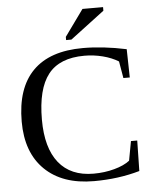

<svg xmlns="http://www.w3.org/2000/svg" viewBox="-58 -907 783 966"><g transform="rotate(-5 333.5 -424.0)"><path d="M377.9 9.8Q218.8 9.8 129.9 -76.9Q41 -163.6 41 -319.8Q41 -488.8 126.5 -575.4Q211.9 -662.1 379.9 -662.1Q481.9 -662.1 599.1 -637.2L602.1 -494.1H569.8L555.2 -579.1Q521 -600.1 475.8 -611.6Q430.7 -623 383.8 -623Q258.3 -623 200.7 -549.3Q143.1 -475.6 143.1 -320.8Q143.1 -178.2 203.4 -103Q263.7 -27.8 378.9 -27.8Q434.6 -27.8 483.9 -41.3Q533.2 -54.7 562 -77.1L580.1 -174.8H611.8L608.9 -21Q501.5 9.8 377.9 9.8ZM299.3 -709.5V-725.6L395 -858.4H499V-840.3L326.2 -709.5Z"/></g></svg>

Font: Times New Roman
Style: Regular
Weight: 400
Designer: Steve Matteson
Foundry: Ascender Corporation
Version: Version 2.00.3